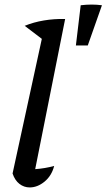

<svg xmlns="http://www.w3.org/2000/svg" viewBox="-20 -813 466 840"><path d="M217 -87Q206 -44 175 -18.5Q144 7 110 7Q85 7 65 -8.5Q45 -24 35 -54L163 -643L88 -700Q127 -716 172 -723.5Q217 -731 265 -730L134 -73Q177 -76 217 -87ZM312 -614 333 -790Q382 -796 426 -790L364 -614Z"/></svg>

Font: Piazzolla Medium
Style: Italic
Weight: 500
Italic angle: -11.3°
Designer: Juan Pablo del Peral
Foundry: Huerta Tipografica
Version: Version 1.330